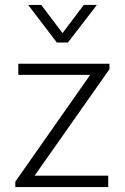

<svg xmlns="http://www.w3.org/2000/svg" viewBox="-20 -757 505 777"><path d="M42 -22 345 -454H54V-499H423V-477L120 -46H418V0H42ZM94 -737H147L233 -623L319 -737H372L255 -585H210Z"/></svg>

Font: Bai Jamjuree Light
Style: Regular
Weight: 300
Designer: Katatrad Aksorn Co.,Ltd.
Foundry: Cadson Demak Co.,Ltd.
Version: Version 1.000; ttfautohint (v1.6)